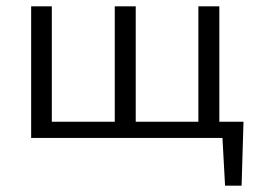

<svg xmlns="http://www.w3.org/2000/svg" viewBox="-20 -434 807 604"><path d="M633 0V-51H746L716 0ZM688 150 677 -51H746L740 150ZM110 0V-51H375V0ZM78 0V-414H143V0ZM604 0V-414H670V0ZM372 0V-51H637V0ZM341 0V-414H407V0Z"/></svg>

Font: Ysabeau Office
Style: Regular
Weight: 400
Designer: Christian Thalmann (Catharsis Fonts)
Version: Version 2.001;gftools[0.9.30]; featfreeze: tnum,lnum,ss02